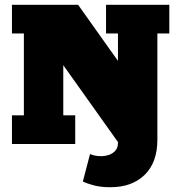

<svg xmlns="http://www.w3.org/2000/svg" viewBox="-20 -603 754 804"><path d="M442 181Q403 181 374 173.5Q345 166 327 157L357 42Q366 46 377.5 48.5Q389 51 405 51Q419 51 435 46Q451 41 462.5 28.5Q474 16 474 -4V-86L489 13L245 -330V-120H295V0H30V-120H80V-463H30V-583H307L474 -348V-463H424V-583H689V-463H639V-18Q639 77 586 129Q533 181 442 181Z"/></svg>

Font: Rokkitt SemiBold Black
Style: Regular
Weight: 900
Version: Version 3.103